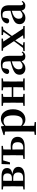

<svg xmlns="http://www.w3.org/2000/svg" viewBox="1773 -2364 851 4437"><g transform="rotate(-90 2198.5 -145.5)"><path d="M330 0C484 0 561 -49 561 -146C561 -226 504 -272 389 -284C444 -293 482 -308 505 -331C524 -350 534 -376 534 -408C534 -493 472 -535 347 -535H39V-504L110 -496C111 -420 112 -355 112 -300V-235C112 -180 111 -115 110 -39L39 -31V0ZM240 -37C239 -113 238 -179 238 -235V-265H306C390 -265 432 -226 432 -149C432 -74 391 -37 309 -37ZM238 -297C238 -359 239 -426 240 -498H308C376 -498 410 -465 410 -400C410 -331 374 -297 302 -297Z M1022 0C1103 0 1163 -15 1202 -46C1237 -74 1255 -113 1255 -163C1255 -213 1238 -252 1205 -280C1169 -309 1116 -324 1047 -324C1017 -324 989 -323 962 -320C962 -370 963 -428 964 -495L1046 -504V-535H626L619 -340H664L711 -498H828C829 -422 830 -356 830 -300V-235C830 -181 829 -116 828 -40L744 -31V0ZM964 -34C963 -110 962 -177 962 -235V-284C983 -285 1000 -286 1012 -286C1052 -286 1082 -276 1101 -257C1121 -237 1131 -205 1131 -160C1131 -76 1088 -34 1002 -34Z M1596 260V230L1510 220C1509 124 1508 56 1508 16V-53C1548 -7 1597 16 1655 16C1723 16 1779 -10 1823 -61C1869 -114 1892 -184 1892 -271C1892 -357 1871 -426 1829 -477C1790 -526 1739 -551 1676 -551C1608 -551 1551 -525 1506 -474L1499 -540L1485 -550L1295 -489V-464L1376 -456C1378 -408 1379 -358 1379 -306V16C1379 57 1378 125 1377 221L1301 230V260ZM1610 -48C1571 -48 1537 -60 1510 -85V-443C1544 -474 1580 -489 1617 -489C1706 -489 1751 -415 1751 -268C1751 -121 1704 -48 1610 -48Z M2248 0V-31L2178 -39C2177 -115 2176 -190 2176 -264H2402C2402 -190 2401 -115 2400 -39L2330 -31V0H2606V-31L2535 -39C2534 -115 2533 -180 2533 -235V-300C2533 -355 2534 -420 2535 -496L2606 -504V-535H2330V-504L2400 -496C2401 -423 2402 -357 2402 -300H2176C2176 -356 2177 -421 2178 -496L2248 -504V-535H1971V-504L2042 -496C2043 -420 2044 -355 2044 -300V-235C2044 -180 2043 -115 2042 -39L1971 -31V0Z M2835 16C2870 16 2900 8 2926 -7C2947 -19 2972 -41 3003 -73C3017 -14 3053 15 3112 15C3139 15 3161 10 3179 -1C3198 -12 3213 -29 3226 -54L3208 -69C3191 -47 3176 -36 3163 -36C3139 -36 3127 -56 3127 -96V-354C3127 -494 3072 -551 2941 -551C2872 -551 2817 -538 2776 -512C2736 -486 2713 -450 2706 -405C2712 -374 2732 -359 2766 -359C2805 -359 2827 -385 2831 -436L2845 -508C2863 -512 2880 -514 2897 -514C2935 -514 2961 -505 2976 -486C2991 -467 2999 -431 2999 -379V-328C2958 -319 2921 -309 2890 -298C2815 -275 2762 -249 2732 -221C2704 -195 2690 -161 2690 -118C2690 -77 2704 -44 2731 -20C2758 4 2792 16 2835 16ZM2895 -49C2870 -49 2851 -56 2837 -70C2822 -85 2815 -107 2815 -136C2815 -200 2851 -246 2924 -275C2933 -279 2954 -286 2986 -295C2991 -297 2996 -298 2999 -299V-102C2975 -82 2956 -68 2942 -61C2927 -53 2911 -49 2895 -49Z M3442 0V-31L3366 -40L3485 -219L3603 -38L3525 -31L3526 0H3816V-31L3756 -38L3586 -295L3734 -493L3802 -503V-535H3607V-503L3680 -493L3567 -325L3455 -495L3525 -503V-535H3245V-503L3304 -496L3466 -248L3310 -40L3236 -31V0Z M4004 16C4039 16 4069 8 4095 -7C4116 -19 4141 -41 4172 -73C4186 -14 4222 15 4281 15C4308 15 4330 10 4348 -1C4367 -12 4382 -29 4395 -54L4377 -69C4360 -47 4345 -36 4332 -36C4308 -36 4296 -56 4296 -96V-354C4296 -494 4241 -551 4110 -551C4041 -551 3986 -538 3945 -512C3905 -486 3882 -450 3875 -405C3881 -374 3901 -359 3935 -359C3974 -359 3996 -385 4000 -436L4014 -508C4032 -512 4049 -514 4066 -514C4104 -514 4130 -505 4145 -486C4160 -467 4168 -431 4168 -379V-328C4127 -319 4090 -309 4059 -298C3984 -275 3931 -249 3901 -221C3873 -195 3859 -161 3859 -118C3859 -77 3873 -44 3900 -20C3927 4 3961 16 4004 16ZM4064 -49C4039 -49 4020 -56 4006 -70C3991 -85 3984 -107 3984 -136C3984 -200 4020 -246 4093 -275C4102 -279 4123 -286 4155 -295C4160 -297 4165 -298 4168 -299V-102C4144 -82 4125 -68 4111 -61C4096 -53 4080 -49 4064 -49Z"/></g></svg>

Font: AllPunType Bold
Style: Regular
Weight: 700
Version: 1.0